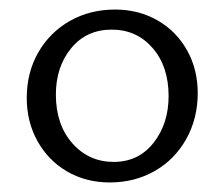

<svg xmlns="http://www.w3.org/2000/svg" viewBox="-20 -684 470 402"><path d="M36 -479Q36 -532 60 -574Q84 -616 126 -640Q168 -664 221 -664Q270 -664 309.5 -641.5Q349 -619 371.5 -579Q394 -539 394 -489Q394 -436 370 -393Q346 -350 304 -326Q262 -302 210 -302Q160 -302 120.5 -325Q81 -348 58.5 -388.5Q36 -429 36 -479ZM333 -483Q333 -545 299.5 -583.5Q266 -622 214 -622Q161 -622 129 -583Q97 -544 97 -486Q97 -423 131.5 -384Q166 -345 218 -345Q270 -345 301.5 -385Q333 -425 333 -483Z"/></svg>

Font: Ysabeau SC
Style: Regular
Weight: 400
Designer: Christian Thalmann (Catharsis Fonts)
Version: Version 0.003